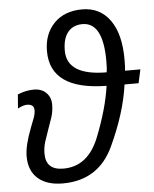

<svg xmlns="http://www.w3.org/2000/svg" viewBox="-55 -817 702 873"><g transform="rotate(-5 296.5 -380.5)"><path d="M257.8 -590.8Q257.8 -476.6 439 -476.1Q441.9 -490.7 441.9 -527.8Q441.9 -704.1 348.1 -704.1Q305.7 -704.1 281.7 -675.3Q257.8 -646.5 257.8 -590.8ZM97.2 -333Q97.2 -360.8 64.9 -360.8Q47.9 -360.8 22.9 -347.2L27.8 -411.1Q65.9 -426.8 101.6 -426.8Q137.2 -426.8 158.2 -405.8Q179.2 -384.8 179.2 -352.5Q179.2 -320.3 170.2 -293.5Q161.1 -266.6 151.4 -239.7Q141.6 -212.9 133.3 -186.8Q125 -160.6 125 -131.8Q125 -57.1 205.1 -57.1Q317.4 -57.1 368.2 -184.8Q418.9 -312.5 433.1 -415Q176.8 -418 176.8 -595.2Q176.8 -673.8 224.1 -722.4Q271.5 -771 352.5 -771Q433.6 -771 479.2 -707.5Q524.9 -644 524.9 -527.8Q524.9 -495.6 522.9 -476.1H592.8L579.1 -414.1H515.1Q497.1 -284.2 428.2 -137.2Q359.4 9.8 196.8 9.8Q123.5 9.8 83.3 -25.9Q43 -61.5 43 -127Q43 -175.8 73.2 -253.9Q83 -279.3 90.1 -297.9Q97.2 -316.4 97.2 -333Z"/></g></svg>

Font: OpenSans-Italic
Style: Italic
Weight: 400
Italic angle: -12°
Foundry: Ascender Corporation
Version: Version 1.10